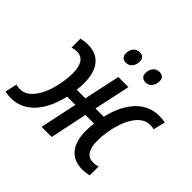

<svg xmlns="http://www.w3.org/2000/svg" viewBox="-203 -939 1153 1153"><g transform="rotate(45 374.0 -362.5)"><path d="M19.5 8.8Q6.8 8.8 -6.1 7.3Q-19 5.9 -29.8 3.4L-12.7 -72.3Q-5.9 -70.3 2.7 -69.1Q11.2 -67.9 21 -67.9Q53.2 -67.9 78.6 -86.9Q104 -106 123 -137.9Q142.1 -169.9 154.5 -208.5Q167 -247.1 173.1 -286.6Q179.2 -326.2 179.2 -359.9Q179.2 -413.1 160.6 -441.7Q142.1 -470.2 103.5 -470.2Q93.8 -470.2 84 -468.5Q74.2 -466.8 64 -463.9V-539.6Q75.7 -542.5 90.1 -544.7Q104.5 -546.9 120.6 -546.9Q192.9 -546.9 231 -500.2Q269 -453.6 269 -365.7Q269 -352.1 268.3 -337.2Q267.6 -322.3 265.1 -307.1H338.4L387.7 -537.6H473.6L424.3 -307.1H494.6Q504.9 -352.5 523.7 -395.3Q542.5 -438 570.8 -472.2Q599.1 -506.3 638.2 -526.6Q677.2 -546.9 727.1 -546.9Q740.7 -546.9 753.4 -545.7Q766.1 -544.4 778.3 -541.5L759.8 -465.8Q752.9 -467.8 744.4 -468.8Q735.8 -469.7 726.1 -469.7Q694.8 -469.7 669.4 -451.2Q644 -432.6 625.2 -401.6Q606.4 -370.6 593.8 -332.3Q581.1 -293.9 575 -253.9Q568.8 -213.9 568.8 -177.7Q568.8 -125 586.9 -96.2Q605 -67.4 644 -67.4Q655.3 -67.4 664.8 -69.1Q674.3 -70.8 684.1 -73.7V2Q673.3 4.4 658.4 6.6Q643.6 8.8 627.4 8.8Q579.6 8.8 546.1 -11.7Q512.7 -32.2 495.4 -72.5Q478 -112.8 478 -171.9Q478 -187 479.2 -203.6Q480.5 -220.2 482.4 -236.8H409.2L359.4 0H273.4L323.7 -236.8H253.9Q241.7 -184.1 221.2 -139.2Q200.7 -94.2 171.4 -61Q142.1 -27.8 104.2 -9.5Q66.4 8.8 19.5 8.8ZM526.9 -629.9Q507.8 -629.9 496.8 -640.1Q485.8 -650.4 485.8 -670.4Q485.8 -696.3 500.5 -715.3Q515.1 -734.4 542 -734.4Q560.5 -734.4 570.8 -724.6Q581.1 -714.8 581.1 -695.8Q581.1 -666.5 565.7 -648.2Q550.3 -629.9 526.9 -629.9ZM359.9 -629.9Q341.3 -629.9 330.1 -640.1Q318.8 -650.4 318.8 -670.4Q318.8 -696.3 333.3 -715.3Q347.7 -734.4 375 -734.4Q387.2 -734.4 395.8 -730Q404.3 -725.6 408.9 -717Q413.6 -708.5 413.6 -695.8Q413.6 -666.5 398.4 -648.2Q383.3 -629.9 359.9 -629.9Z"/></g></svg>

Font: Open Sans SemiCondensed Medium
Style: Italic
Weight: 500
Width: 4
Italic angle: -12°
Designer: Monotype Design Team
Foundry: Monotype Imaging Inc.
Version: Version 3.000